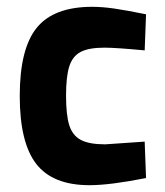

<svg xmlns="http://www.w3.org/2000/svg" viewBox="-20 -532 486 564"><path d="M38 -250Q38 -389 88 -450.5Q138 -512 251 -512Q280 -512 315 -507Q350 -502 409 -490L405 -384Q320 -392 287 -392Q241 -392 217 -379.5Q193 -367 183.5 -337Q174 -307 174 -251Q174 -194 183.5 -164Q193 -134 217.5 -121Q242 -108 289 -108L405 -116L409 -9Q303 12 243 12Q135 12 86.5 -50.5Q38 -113 38 -250Z"/></svg>

Font: Cairo
Style: Bold
Weight: 700
Designer: Mohamed Gaber
Foundry: Kief Type Foundry
Version: Version 2.100